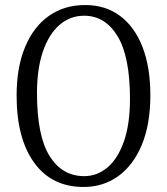

<svg xmlns="http://www.w3.org/2000/svg" viewBox="-20 -731 664 763"><path d="M318.5 -711Q399.5 -711 457.5 -667.5Q515.5 -624 546.5 -543.8Q577.5 -463.5 577.5 -352.5Q577.5 -237.5 543.8 -156Q510 -74.5 450.2 -31.2Q390.5 12 312 12Q185.5 12 115.8 -84.5Q46 -181 46 -351Q46 -463 79.5 -543.8Q113 -624.5 174.2 -667.8Q235.5 -711 318.5 -711ZM496.5 -338Q496.5 -506 447.2 -587.2Q398 -668.5 314.5 -668.5Q258.5 -668.5 216.2 -631.8Q174 -595 150.5 -526.2Q127 -457.5 127 -361.5Q127 -191 177 -111Q227 -31 314.5 -31Q366.5 -31 407.8 -66.2Q449 -101.5 472.8 -170Q496.5 -238.5 496.5 -338Z"/></svg>

Font: Fraunces 9pt S100 Light
Style: Regular
Weight: 300
Version: Version 1.000; ttfautohint (v1.8.3)